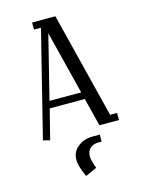

<svg xmlns="http://www.w3.org/2000/svg" viewBox="-110 -577 629 843"><g transform="rotate(-15 205.0 -156.0)"><path d="M32.2 0 151.9 -480H120.1V-512.2H226.1L346.2 -32.2H377.9V0H289.1L256.8 -127.9H97.2L63 7.8ZM105 -160.2H249L176.8 -448.2ZM151.9 120.1Q151.9 85 179.7 62.5Q207.5 40 248 40H279.8V71.8H264.2Q242.2 71.8 227.5 84.5Q212.9 97.2 212.9 122.1Q212.9 138.7 227.1 176.8L174.8 200.2L163.1 170.9Q151.9 142.1 151.9 120.1Z"/></g></svg>

Font: Gawaa
Style: Regular
Weight: 400
Designer: T. Christopher White
Version: Version 1.0